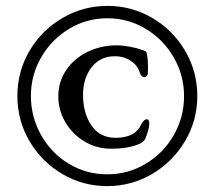

<svg xmlns="http://www.w3.org/2000/svg" viewBox="-20 -653 711 652"><path d="M39 -327Q39 -410 80 -480Q121 -550 191.5 -591.5Q262 -633 345 -633Q428 -633 498 -591.5Q568 -550 609 -480Q650 -410 650 -327Q650 -244 608.5 -174Q567 -104 497 -62.5Q427 -21 344 -21Q261 -21 191 -62.5Q121 -104 80 -174Q39 -244 39 -327ZM605 -327Q605 -397 570 -458Q535 -519 475 -555Q415 -591 345 -591Q274 -591 214.5 -555Q155 -519 120 -458.5Q85 -398 85 -327Q85 -256 119.5 -194.5Q154 -133 213.5 -97Q273 -61 344 -61Q415 -61 475 -97Q535 -133 570 -194Q605 -255 605 -327ZM178 -326Q178 -375 204.5 -414.5Q231 -454 276.5 -476.5Q322 -499 377 -499Q397 -499 421 -494.5Q445 -490 464 -483Q473 -480 475.5 -478Q478 -476 479 -469Q484 -443 482 -405Q482 -399 478 -394.5Q474 -390 469 -391Q460 -391 455 -406Q447 -430 430 -442Q405 -462 370 -462Q320 -462 291 -424.5Q262 -387 262 -331Q262 -269 290.5 -227Q319 -185 373 -185Q405 -185 427 -196Q449 -207 461 -233Q469 -248 478 -248Q487 -248 487 -233Q487 -215 473 -181Q469 -174 465 -171.5Q461 -169 457 -166Q418 -148 358 -148Q308 -148 267 -172.5Q226 -197 202 -238Q178 -279 178 -326Z"/></svg>

Font: EB Garamond Medium
Style: Regular
Weight: 500
Designer: Georg Duffner and Octavio Pardo
Foundry: Georg Duffner
Version: Version 1.000